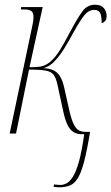

<svg xmlns="http://www.w3.org/2000/svg" viewBox="-20 -566 472 814"><path d="M231 228Q225 228 219.5 227.5Q214 227 207 226L209 216Q217 217 224.5 217.5Q232 218 237 218Q249 218 262.5 211Q276 204 289.5 182.5Q303 161 315 118Q327 75 337 3H327Q296 3 278 -18Q260 -39 249 -90L224 -205Q218 -234 208 -248Q198 -262 174.5 -266.5Q151 -271 103 -271L48 0H21L114 -442Q118 -459 120 -472Q122 -485 122 -494Q122 -514 111.5 -520Q101 -526 84 -526H68L70 -536H161L105 -281Q145 -281 161 -286Q177 -291 193 -304Q216 -324 235.5 -356Q255 -388 280 -436Q309 -490 329.5 -518Q350 -546 383 -546Q408 -546 420 -532Q432 -518 432 -499Q432 -483 425 -476Q418 -469 411 -468Q411 -500 404 -512Q397 -524 380 -524Q356 -524 338 -502Q320 -480 289 -424Q272 -392 252.5 -360.5Q233 -329 211 -306Q189 -283 164 -277Q202 -276 222 -257.5Q242 -239 251 -200L275 -93Q284 -55 294 -36.5Q304 -18 316 -12.5Q328 -7 343 -7H362Q349 72 336.5 119.5Q324 167 309.5 190Q295 213 276 220.5Q257 228 231 228Z"/></svg>

Font: Noto Serif Display ExtraCondensed Thin
Style: Italic
Weight: 100
Width: 2
Italic angle: -12°
Designer: Monotype Design Team
Foundry: Monotype Imaging Inc.
Version: Version 2.009